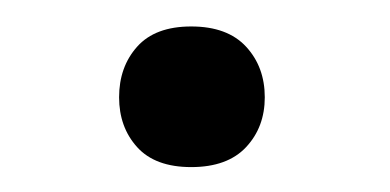

<svg xmlns="http://www.w3.org/2000/svg" viewBox="-20 -431 301 148"><path d="M71.8 -302.2ZM71.8 -356Q71.8 -379.4 85.7 -395Q99.6 -410.6 127.4 -410.6Q155.3 -410.6 169.7 -395Q184.1 -379.4 184.1 -356Q184.1 -333 169.7 -317.6Q155.3 -302.2 127.4 -302.2Q99.6 -302.2 85.7 -317.6Q71.8 -333 71.8 -356Z"/></svg>

Font: Roboto
Style: Regular
Weight: 400
Designer: Google
Version: Version 2.134; 2016; ttfautohint (v1.6)